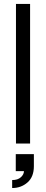

<svg xmlns="http://www.w3.org/2000/svg" viewBox="-20 -720 231 963"><path d="M60.1 0V-700.2H130.9V0ZM100.1 138.2H59.1V53.2H149.9V113.8Q149.9 167 117.9 195.1Q85.9 223.1 41 223.1V183.1Q69.3 183.1 84.7 168.9Q100.1 154.8 100.1 138.2Z"/></svg>

Font: LT Superior
Style: Regular
Weight: 400
Designer: Daniel Lyons
Foundry: LyonsType
Version: Version 1.000